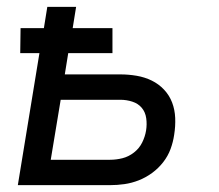

<svg xmlns="http://www.w3.org/2000/svg" viewBox="-20 -540 640 560"><path d="M32 0 95 -385H39L40 -458H108L118 -520H202L192 -458H308V-385H179L169 -323H331Q355 -323 378.5 -319Q402 -315 422.5 -305Q443 -295 458.5 -278.5Q474 -262 482 -241Q490 -220 491 -196Q492 -172 488 -147Q485 -126 477.5 -105.5Q470 -85 456 -67Q442 -49 423.5 -35.5Q405 -22 384.5 -14Q364 -6 343 -3Q322 0 301 0ZM128 -74H301Q319 -74 337 -78.5Q355 -83 370.5 -95Q386 -107 394.5 -124Q403 -141 406 -159Q409 -177 406.5 -195Q404 -213 393.5 -225.5Q383 -238 366 -243.5Q349 -249 331 -249H157Z"/></svg>

Font: Iosevka Custom Oblique
Style: Regular
Weight: 400
Italic angle: -9°
Designer: Belleve Invis
Foundry: Belleve Invis
Version: Version 27.0.1